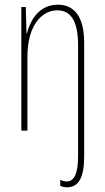

<svg xmlns="http://www.w3.org/2000/svg" viewBox="-20 -557 448 819"><path d="M266 242C314 242 339 202 339 112V-375C339 -488 295 -537 227 -537C146 -537 109 -470 95 -415H93L90 -527H71V0H97V-316C97 -449 159 -513 224 -513C279 -513 313 -472 313 -365V112C313 178 298 217 265 217C257 217 247 215 237 210V236C245 239 254 242 266 242Z"/></svg>

Font: Noto Sans Myanmar ExtraCondensed Thin
Style: Regular
Weight: 100
Width: 2
Designer: Monotype Design Team
Foundry: Monotype Imaging Inc.
Version: Version 2.107